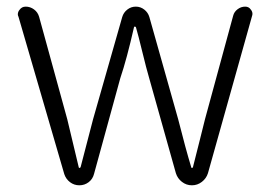

<svg xmlns="http://www.w3.org/2000/svg" viewBox="-20 -553 806 573"><path d="M171.9 -33.2 35.2 -502.9Q33.2 -506.8 33.2 -509.8Q33.2 -517.6 38.1 -523.4Q44.9 -533.2 56.6 -533.2Q70.3 -533.2 81.5 -524.9Q92.8 -516.6 96.7 -502.9L180.7 -197.3Q213.9 -56.6 214.8 -54.7Q214.8 -51.8 217.3 -51.8Q219.7 -51.8 220.7 -54.7Q227.5 -81.1 257.8 -197.3L344.7 -502Q348.6 -515.6 359.9 -524.4Q371.1 -533.2 385.3 -533.2Q399.4 -533.2 410.6 -524.4Q421.9 -515.6 425.8 -502L511.7 -197.3Q534.2 -108.4 550.8 -53.7Q550.8 -51.8 552.7 -51.8Q554.7 -51.8 555.7 -53.7Q562.5 -82 576.2 -134.8Q589.8 -187.5 591.8 -197.3L675.8 -505.9Q678.7 -517.6 689 -525.4Q699.2 -533.2 711.9 -533.2Q722.7 -533.2 728.5 -524.4Q733.4 -518.6 733.4 -511.7Q733.4 -508.8 732.4 -505.9L600.6 -36.1Q595.7 -20.5 582.5 -10.3Q569.3 0 552.7 0Q536.1 0 522.9 -10.3Q509.8 -20.5 504.9 -36.1L424.8 -321.3Q417 -347.7 404.8 -397.9Q392.6 -448.2 385.7 -471.7Q384.8 -473.6 382.3 -473.6Q379.9 -473.6 379.9 -471.7Q358.4 -377 338.9 -319.3L260.7 -34.2Q256.8 -18.6 244.6 -9.3Q232.4 0 216.8 0Q201.2 0 189 -9.3Q176.8 -18.6 171.9 -33.2Z"/></svg>

Font: Gen Jyuu Gothic P Light
Style: Regular
Weight: 200
Designer: [Source Han Sans]
Ryoko NISHIZUKA  (kana & ideographs); Paul D. Hunt (Latin, Greek & Cyrillic); Wenlong ZHANG  (bopomofo
Version: Version 1.002.20150607